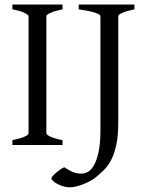

<svg xmlns="http://www.w3.org/2000/svg" viewBox="-20 -635 643 841"><path d="M34.2 0V-21Q67.4 -27.8 86.2 -35.9Q105 -43.9 105 -50.8V-564Q105 -569.8 87.2 -578.6Q69.3 -587.4 34.2 -594.2V-615.2H253.9V-594.2Q220.7 -587.4 201.9 -579.1Q183.1 -570.8 183.1 -564V-50.8Q183.1 -44.9 200.9 -36.4Q218.8 -27.8 253.9 -21V0ZM568.8 -594.2Q535.6 -587.4 516.8 -579.1Q498 -570.8 498 -564V-100.1Q498 -42 490 -3.2Q481.9 35.6 468.5 62.5Q455.1 89.4 437.5 107.2Q419.9 125 400.9 140.6Q387.7 151.4 371.8 159.7Q356 168 339.8 173.8Q323.7 179.7 309.3 182.6Q294.9 185.5 285.6 185.5Q271 185.5 256.3 180.9Q241.7 176.3 230.5 170.2Q219.2 164.1 212.2 157.5Q205.1 150.9 205.1 146.5Q205.1 142.6 211.4 135.3Q217.8 127.9 226.6 120.6Q235.4 113.3 245.1 106.7Q254.9 100.1 261.7 97.7Q275.4 106.4 285.6 112.1Q295.9 117.7 304.7 120.6Q313.5 123.5 321.5 124.5Q329.6 125.5 338.9 125.5Q351.6 125.5 366 117.2Q380.4 108.9 392.3 87.6Q404.3 66.4 412.1 29.3Q419.9 -7.8 419.9 -64.9V-564Q419.9 -566.9 416 -570.3Q412.1 -573.7 401.6 -577.6Q391.1 -581.5 372.6 -585.7Q354 -589.8 324.7 -594.2V-615.2H568.8Z"/></svg>

Font: Gentium Plus Eur
Style: Regular
Weight: 400
Designer: J. Victor Gaultney, Annie Olsen, Iska Routamaa, Becca Hirsbrunner
Foundry: SIL International
Version: Version 5.000